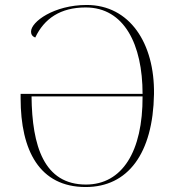

<svg xmlns="http://www.w3.org/2000/svg" viewBox="-20 -744 698 773"><path d="M325 9C495 9 596 -126 600 -365C603 -570 502 -724 329 -724C197 -724 105 -656 105 -617C105 -608 108 -598 122 -593C158 -669 223 -714 325 -714C480 -714 554 -565 554 -366H63V-348C63 -138 139 9 325 9ZM326 -1C157 -1 109 -156 107 -356H554C555 -134 472 -1 326 -1Z"/></svg>

Font: Noto Serif Display ExtraLight
Style: Regular
Weight: 200
Designer: Monotype Design Team
Foundry: Monotype Imaging Inc.
Version: Version 2.009